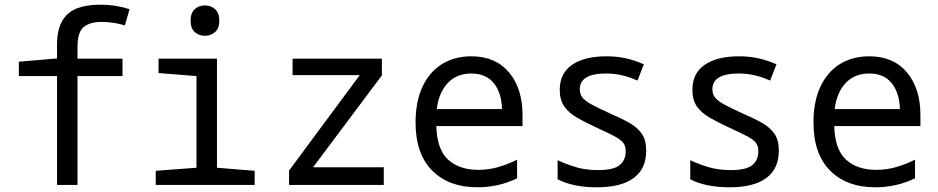

<svg xmlns="http://www.w3.org/2000/svg" viewBox="-20 -785 3981 815"><path d="M222 0V-462H60V-523L222 -537V-593Q222 -658 244 -696Q266 -734 306.5 -749.5Q347 -765 403 -765Q443 -765 474.5 -759.5Q506 -754 530 -746L510 -677Q489 -684 462.5 -688Q436 -692 411 -692Q362 -692 335.5 -670.5Q309 -649 309 -586V-536H500V-462H309V0Z M850 -633Q824 -633 806.5 -649Q789 -665 789 -697Q789 -730 806.5 -746Q824 -762 850 -762Q875 -762 893 -746Q911 -730 911 -697Q911 -665 893 -649Q875 -633 850 -633ZM641 0V-60L814 -73V-462L653 -475V-536H901V-73L1061 -60V0Z M1207 0V-61L1507 -466H1222V-536H1601V-465L1309 -75H1609V0Z M2007 10Q1885 10 1814.5 -61Q1744 -132 1744 -265Q1744 -353 1773 -416Q1802 -479 1855.5 -512.5Q1909 -546 1981 -546Q2083 -546 2140.5 -478Q2198 -410 2198 -296V-250H1832Q1835 -150 1882.5 -107Q1930 -64 2011 -64Q2054 -64 2094 -75.5Q2134 -87 2175 -107V-28Q2133 -8 2091 1Q2049 10 2007 10ZM2111 -322Q2109 -391 2076 -432Q2043 -473 1981 -473Q1919 -473 1881 -433Q1843 -393 1834 -322Z M2514 10Q2412 10 2347 -24V-105Q2381 -89 2423 -76Q2465 -63 2519 -63Q2584 -63 2610 -84Q2636 -105 2636 -143Q2636 -164 2626.5 -177.5Q2617 -191 2590.5 -205.5Q2564 -220 2513 -243Q2465 -265 2429.5 -285.5Q2394 -306 2375 -333.5Q2356 -361 2356 -404Q2356 -474 2408.5 -510Q2461 -546 2554 -546Q2597 -546 2634.5 -538Q2672 -530 2713 -512L2686 -443Q2647 -460 2615.5 -466.5Q2584 -473 2553 -473Q2441 -473 2441 -406Q2441 -384 2453.5 -369.5Q2466 -355 2494 -340Q2522 -325 2568 -304Q2617 -283 2651.5 -263.5Q2686 -244 2704.5 -217Q2723 -190 2723 -145Q2723 -69 2670 -29.5Q2617 10 2514 10Z M3077 10Q2975 10 2910 -24V-105Q2944 -89 2986 -76Q3028 -63 3082 -63Q3147 -63 3173 -84Q3199 -105 3199 -143Q3199 -164 3189.5 -177.5Q3180 -191 3153.5 -205.5Q3127 -220 3076 -243Q3028 -265 2992.5 -285.5Q2957 -306 2938 -333.5Q2919 -361 2919 -404Q2919 -474 2971.5 -510Q3024 -546 3117 -546Q3160 -546 3197.5 -538Q3235 -530 3276 -512L3249 -443Q3210 -460 3178.5 -466.5Q3147 -473 3116 -473Q3004 -473 3004 -406Q3004 -384 3016.5 -369.5Q3029 -355 3057 -340Q3085 -325 3131 -304Q3180 -283 3214.5 -263.5Q3249 -244 3267.5 -217Q3286 -190 3286 -145Q3286 -69 3233 -29.5Q3180 10 3077 10Z M3696 10Q3574 10 3503.5 -61Q3433 -132 3433 -265Q3433 -353 3462 -416Q3491 -479 3544.5 -512.5Q3598 -546 3670 -546Q3772 -546 3829.5 -478Q3887 -410 3887 -296V-250H3521Q3524 -150 3571.5 -107Q3619 -64 3700 -64Q3743 -64 3783 -75.5Q3823 -87 3864 -107V-28Q3822 -8 3780 1Q3738 10 3696 10ZM3800 -322Q3798 -391 3765 -432Q3732 -473 3670 -473Q3608 -473 3570 -433Q3532 -393 3523 -322Z"/></svg>

Font: Noto Sans Mono SemiCondensed
Style: Regular
Weight: 400
Width: 4
Designer: Monotype Design Team
Foundry: Monotype Imaging Inc.
Version: Version 2.014